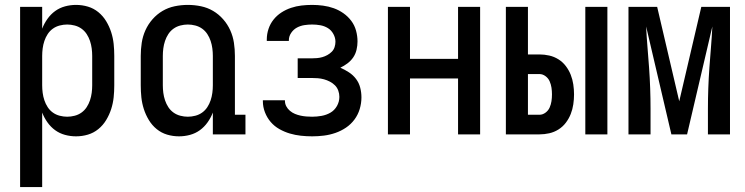

<svg xmlns="http://www.w3.org/2000/svg" viewBox="-20 -548 3040 783"><path d="M62 215V-520H152V-431Q160 -452 173.5 -471Q187 -490 205 -503Q223 -516 245 -522Q267 -528 290 -528Q315 -528 338.5 -521Q362 -514 381 -498.5Q400 -483 413 -461.5Q426 -440 433.5 -416.5Q441 -393 443.5 -369Q446 -345 446 -320V-200Q446 -175 443.5 -151Q441 -127 433.5 -103.5Q426 -80 413 -58.5Q400 -37 381 -21.5Q362 -6 338.5 1Q315 8 290 8Q267 8 245 2Q223 -4 205 -17Q187 -30 173.5 -49Q160 -68 152 -89V215ZM254 -72Q269 -72 284.5 -76Q300 -80 312.5 -89Q325 -98 333.5 -111Q342 -124 347 -139Q352 -154 354 -169.5Q356 -185 356 -200V-320Q356 -335 354 -350.5Q352 -366 347 -381Q342 -396 333.5 -409Q325 -422 312.5 -431Q300 -440 284.5 -444Q269 -448 254 -448Q239 -448 223.5 -444Q208 -440 195.5 -431Q183 -422 174.5 -409Q166 -396 161 -381Q156 -366 154 -350.5Q152 -335 152 -320V-200Q152 -185 154 -169.5Q156 -154 161 -139Q166 -124 174.5 -111Q183 -98 195.5 -89Q208 -80 223.5 -76Q239 -72 254 -72Z M710 8Q685 8 661.5 1Q638 -6 619 -21.5Q600 -37 587 -58.5Q574 -80 566.5 -103.5Q559 -127 556.5 -151Q554 -175 554 -200V-320Q554 -347 558 -373.5Q562 -400 573 -424.5Q584 -449 602 -469.5Q620 -490 643 -503.5Q666 -517 692.5 -522.5Q719 -528 746 -528Q773 -528 799.5 -522.5Q826 -517 849 -503.5Q872 -490 890 -469.5Q908 -449 919 -424.5Q930 -400 934 -373.5Q938 -347 938 -320V-80H981V0H848V-89Q840 -68 826.5 -49Q813 -30 795 -17Q777 -4 755 2Q733 8 710 8ZM746 -72Q761 -72 776.5 -76Q792 -80 804.5 -89Q817 -98 825.5 -111Q834 -124 839 -139Q844 -154 846 -169.5Q848 -185 848 -200V-320Q848 -335 846 -350.5Q844 -366 839 -381Q834 -396 825.5 -409Q817 -422 804.5 -431Q792 -440 776.5 -444Q761 -448 746 -448Q731 -448 715.5 -444Q700 -440 687.5 -431Q675 -422 666.5 -409Q658 -396 653 -381Q648 -366 646 -350.5Q644 -335 644 -320V-200Q644 -185 646 -169.5Q648 -154 653 -139Q658 -124 666.5 -111Q675 -98 687.5 -89Q700 -80 715.5 -76Q731 -72 746 -72Z M1253 8Q1230 8 1207 5.5Q1184 3 1162 -3.5Q1140 -10 1119.5 -21.5Q1099 -33 1084 -50.5Q1069 -68 1060.5 -90Q1052 -112 1052 -135V-139H1142V-137Q1142 -125 1147.5 -114.5Q1153 -104 1162.5 -96Q1172 -88 1183 -83.5Q1194 -79 1205.5 -76.5Q1217 -74 1229 -73Q1241 -72 1253 -72Q1272 -72 1291.5 -75.5Q1311 -79 1327.5 -88.5Q1344 -98 1354 -115.5Q1364 -133 1364 -153Q1364 -166 1359.5 -178.5Q1355 -191 1346 -200Q1337 -209 1325.5 -215Q1314 -221 1301.5 -224.5Q1289 -228 1276 -229Q1263 -230 1250 -230H1194V-310H1250Q1261 -310 1272.5 -311Q1284 -312 1294.5 -315Q1305 -318 1315 -323.5Q1325 -329 1333 -337Q1341 -345 1344.5 -356Q1348 -367 1348 -378Q1348 -394 1339.5 -409.5Q1331 -425 1317 -433.5Q1303 -442 1286.5 -445Q1270 -448 1253 -448Q1237 -448 1221 -445.5Q1205 -443 1191 -435.5Q1177 -428 1167.5 -414Q1158 -400 1158 -384V-381H1068V-387Q1068 -409 1075 -430Q1082 -451 1095.5 -468Q1109 -485 1127.5 -497Q1146 -509 1167 -516Q1188 -523 1209.5 -525.5Q1231 -528 1253 -528Q1275 -528 1297.5 -525Q1320 -522 1341 -514.5Q1362 -507 1380.5 -494Q1399 -481 1412.5 -463Q1426 -445 1432 -423Q1438 -401 1438 -379Q1438 -362 1434 -345Q1430 -328 1420.5 -314Q1411 -300 1397 -289.5Q1383 -279 1368 -272Q1386 -264 1403 -253Q1420 -242 1432 -226Q1444 -210 1449 -190.5Q1454 -171 1454 -151Q1454 -127 1447 -103.5Q1440 -80 1425.5 -60.5Q1411 -41 1391 -27.5Q1371 -14 1348 -6Q1325 2 1301 5Q1277 8 1253 8Z M1562 0V-520H1652V-308H1848V-520H1938V0H1848V-228H1652V0Z M2367 0V-520H2457V0ZM2043 0V-520H2133V-326H2180Q2200 -326 2220 -321.5Q2240 -317 2257.5 -306Q2275 -295 2287.5 -278.5Q2300 -262 2307.5 -243Q2315 -224 2318 -203.5Q2321 -183 2321 -163Q2321 -143 2318 -122.5Q2315 -102 2307.5 -83Q2300 -64 2287.5 -47.5Q2275 -31 2257.5 -20Q2240 -9 2220 -4.5Q2200 0 2180 0ZM2133 -80H2180Q2193 -80 2204.5 -88.5Q2216 -97 2221.5 -109.5Q2227 -122 2229 -135.5Q2231 -149 2231 -163Q2231 -177 2229 -190.5Q2227 -204 2221.5 -216.5Q2216 -229 2204.5 -237.5Q2193 -246 2180 -246H2133Z M2543 0V-520H2660L2750 -135L2840 -520H2957V0H2867V-104Q2867 -146 2868.5 -188Q2870 -230 2873 -272Q2876 -314 2879.5 -356Q2883 -398 2885 -440L2782 0H2718L2615 -440Q2617 -398 2620.5 -356Q2624 -314 2627 -272Q2630 -230 2631.5 -188Q2633 -146 2633 -104V0Z"/></svg>

Font: Iosevka Bendy Medium
Style: Regular
Weight: 500
Monospace: yes
Designer: Belleve Invis
Foundry: Belleve Invis
Version: Version 30.1.2